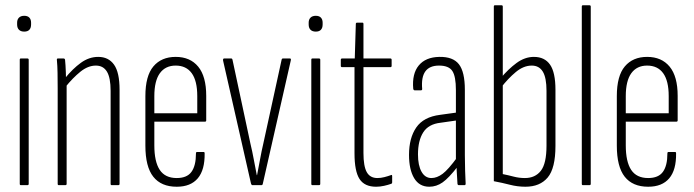

<svg xmlns="http://www.w3.org/2000/svg" viewBox="-20 -703 2634 729"><path d="M59 0Q55 0 55 -5V-476Q55 -481 59 -481H84Q89 -481 89 -476V-5Q89 0 84 0ZM72 -583Q59 -583 52 -590Q45 -597 45 -610V-617Q45 -629 52 -636Q59 -643 72 -643Q85 -643 91.5 -636Q98 -629 98 -617V-610Q98 -597 91.5 -590Q85 -583 72 -583Z M404 0Q400 0 400 -5V-358Q400 -408 386 -431Q372 -454 344 -454Q314 -454 285 -430.5Q256 -407 228 -372L226 -405Q256 -442 287 -464.5Q318 -487 353 -487Q392 -487 413 -457.5Q434 -428 434 -362V-5Q434 0 429 0ZM203 0Q199 0 199 -5V-367Q199 -399 198.5 -426.5Q198 -454 196 -475Q195 -481 200 -481H221Q226 -481 227 -476Q229 -457 230 -428Q231 -399 231 -384L233 -381V-5Q233 0 228 0Z M651 6Q592 6 562 -32Q532 -70 532 -150V-338Q532 -415 562.5 -451Q593 -487 647 -487Q702 -487 732.5 -450Q763 -413 763 -339V-246Q763 -241 758 -241H566V-151Q566 -89 586.5 -58Q607 -27 651 -27Q690 -27 707 -50.5Q724 -74 724 -120Q724 -126 728 -126H753Q757 -126 757 -121Q758 -58 731 -26Q704 6 651 6ZM566 -273H729V-338Q729 -396 708 -425Q687 -454 647 -454Q608 -454 587 -425Q566 -396 566 -338Z M938 0Q935 0 933 -6L827 -473Q826 -481 831 -481H858Q862 -481 863 -475L931 -157Q938 -128 943.5 -98Q949 -68 955 -38H956Q962 -68 967.5 -98.5Q973 -129 980 -159L1049 -475Q1050 -481 1054 -481H1081Q1086 -481 1084 -473L978 -6Q977 0 973 0Z M1166 0Q1162 0 1162 -5V-476Q1162 -481 1166 -481H1191Q1196 -481 1196 -476V-5Q1196 0 1191 0ZM1179 -583Q1166 -583 1159 -590Q1152 -597 1152 -610V-617Q1152 -629 1159 -636Q1166 -643 1179 -643Q1192 -643 1198.5 -636Q1205 -629 1205 -617V-610Q1205 -597 1198.5 -590Q1192 -583 1179 -583Z M1408 6Q1364 6 1345 -23.5Q1326 -53 1326 -121V-448H1279Q1274 -448 1274 -453V-476Q1274 -481 1279 -481H1327L1331 -612Q1331 -617 1336 -617H1356Q1360 -617 1360 -612V-481H1462Q1467 -481 1467 -476V-453Q1467 -448 1462 -448H1360V-122Q1360 -72 1372.5 -49.5Q1385 -27 1413 -27Q1426 -27 1439.5 -30.5Q1453 -34 1464 -38Q1469 -41 1469 -34V-11Q1469 -6 1465 -5Q1454 -1 1438.5 2.5Q1423 6 1408 6Z M1722 0Q1718 0 1717 -5Q1715 -30 1714 -55.5Q1713 -81 1713 -95L1711 -98V-361Q1711 -413 1697.5 -433.5Q1684 -454 1647 -454Q1611 -454 1595 -432Q1579 -410 1583 -365Q1583 -360 1578 -360H1555Q1550 -360 1549 -366Q1544 -423 1570 -454.5Q1596 -486 1648 -487Q1700 -488 1722.5 -459Q1745 -430 1745 -362V-114Q1745 -82 1746 -54.5Q1747 -27 1748 -6Q1748 0 1744 0ZM1610 6Q1572 6 1552.5 -26.5Q1533 -59 1533 -115Q1533 -179 1560.5 -219Q1588 -259 1651 -267L1716 -276V-246L1653 -237Q1607 -232 1587 -200.5Q1567 -169 1567 -117Q1567 -75 1580.5 -51Q1594 -27 1618 -27Q1639 -27 1660.5 -43Q1682 -59 1717 -107L1718 -71Q1684 -27 1660.5 -10.5Q1637 6 1610 6Z M1975 6Q1945 6 1916 -1.5Q1887 -9 1855 -15V-678Q1855 -683 1859 -683H1884Q1889 -683 1889 -678V-42Q1909 -38 1930 -32.5Q1951 -27 1973 -27Q2012 -27 2033.5 -54.5Q2055 -82 2055 -150V-358Q2055 -408 2041 -431Q2027 -454 1999 -454Q1968 -454 1938.5 -429.5Q1909 -405 1882 -370L1880 -405Q1910 -441 1941.5 -464Q1973 -487 2007 -487Q2048 -487 2068.5 -457.5Q2089 -428 2089 -362V-149Q2089 -64 2059.5 -29Q2030 6 1975 6Z M2193 0Q2189 0 2189 -5V-678Q2189 -683 2193 -683H2218Q2223 -683 2223 -678V-5Q2223 0 2218 0Z M2441 6Q2382 6 2352 -32Q2322 -70 2322 -150V-338Q2322 -415 2352.5 -451Q2383 -487 2437 -487Q2492 -487 2522.5 -450Q2553 -413 2553 -339V-246Q2553 -241 2548 -241H2356V-151Q2356 -89 2376.5 -58Q2397 -27 2441 -27Q2480 -27 2497 -50.5Q2514 -74 2514 -120Q2514 -126 2518 -126H2543Q2547 -126 2547 -121Q2548 -58 2521 -26Q2494 6 2441 6ZM2356 -273H2519V-338Q2519 -396 2498 -425Q2477 -454 2437 -454Q2398 -454 2377 -425Q2356 -396 2356 -338Z"/></svg>

Font: Sofia Sans Extra Condensed ExtraLight
Style: Regular
Weight: 250
Designer: Botio Nikoltchev, Ani Petrova
Foundry: lettersoup
Version: Version 4.101